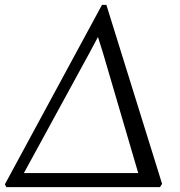

<svg xmlns="http://www.w3.org/2000/svg" viewBox="-36 -766 738 786"><path d="M-10 0 -16 -11.5 381.5 -746H399.5L627.5 -13.5L619 0ZM365 -614.5 326.5 -542.5 43.5 -24 25 -57.5H558L540 -23L385.5 -549.5Z"/></svg>

Font: Merriweather 28pt Light
Style: Italic
Weight: 300
Italic angle: -7.8°
Version: Version 2.101